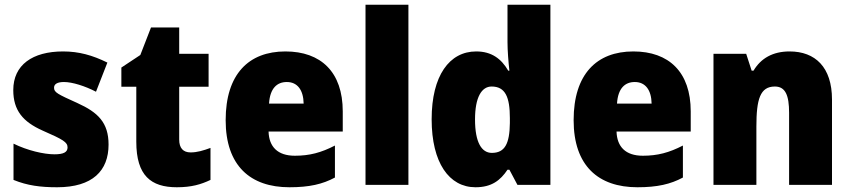

<svg xmlns="http://www.w3.org/2000/svg" viewBox="-20 -780 3588 810"><path d="M438 -170C438 -263 393 -306 307 -345C223 -383 208 -390 208 -410C208 -426 223 -434 250 -434C285 -434 339 -417 385 -393L433 -516C370 -547 313 -563 246 -563C117 -563 36 -506 36 -400C36 -314 77 -266 160 -229C247 -191 265 -180 265 -158C265 -138 248 -129 210 -129C165 -129 96 -145 37 -174V-21C96 3 151 10 221 10C371 10 438 -60 438 -170Z M784 -137C753 -137 736 -155 736 -191V-414H860V-553H736V-664H617L572 -548L492 -495V-414H555V-182C555 -39 617 10 726 10C788 10 828 -2 868 -21V-156C838 -145 812 -137 784 -137Z M1184 -563C1029 -563 932 -467 932 -273C932 -81 1036 10 1201 10C1285 10 1341 -3 1393 -31V-166C1335 -136 1286 -123 1224 -123C1151 -123 1115 -161 1113 -225H1426V-310C1426 -476 1334 -563 1184 -563ZM1190 -434C1235 -434 1260 -400 1261 -343H1115C1119 -408 1149 -434 1190 -434Z M1703 0V-760H1522V0Z M1986 10C2054 10 2091 -19 2121 -64H2129L2163 0H2302V-760H2121V-603C2121 -566 2125 -518 2129 -482H2124C2095 -532 2054 -563 1989 -563C1876 -563 1801 -461 1801 -277C1801 -93 1875 10 1986 10ZM2055 -135C2012 -135 1984 -179 1984 -276C1984 -370 2012 -415 2054 -415C2112 -415 2131 -370 2131 -282V-261C2130 -174 2110 -135 2055 -135Z M2652 -563C2497 -563 2400 -467 2400 -273C2400 -81 2504 10 2669 10C2753 10 2809 -3 2861 -31V-166C2803 -136 2754 -123 2692 -123C2619 -123 2583 -161 2581 -225H2894V-310C2894 -476 2802 -563 2652 -563ZM2658 -434C2703 -434 2728 -400 2729 -343H2583C2587 -408 2617 -434 2658 -434Z M3311 -563C3240 -563 3190 -534 3159 -482H3151L3128 -553H2990V0H3171V-246C3171 -362 3187 -415 3249 -415C3294 -415 3309 -377 3309 -304V0H3490V-360C3490 -497 3419 -563 3311 -563Z"/></svg>

Font: Noto Sans Arabic UI SmCn Bk
Style: Regular
Weight: 900
Width: 4
Designer: Monotype Design Team, Nadine Chahine and Nizar Qandah
Foundry: Monotype Imaging Inc.
Version: Version 2.010